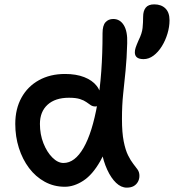

<svg xmlns="http://www.w3.org/2000/svg" viewBox="-20 -847 797 880"><path d="M277 9Q227 9 185 -14Q143 -37 113 -77Q83 -117 66.5 -169Q50 -221 50 -279Q50 -348 78.5 -399.5Q107 -451 158.5 -479.5Q210 -508 278 -508Q329 -508 366 -493.5Q403 -479 423 -453.5Q443 -428 443 -393Q443 -378 435.5 -368.5Q428 -359 417 -359Q405 -359 396 -365Q387 -371 376 -379Q365 -387 346.5 -393Q328 -399 296 -399Q233 -399 198 -367Q163 -335 163 -279Q163 -231 179 -190.5Q195 -150 220 -125Q245 -100 271 -100Q323 -100 363 -169.5Q403 -239 426.5 -372Q450 -505 450 -695Q450 -730 463.5 -745Q477 -760 499 -760Q530 -760 547.5 -731.5Q565 -703 563 -649Q561 -578 555.5 -523Q550 -468 544.5 -416.5Q539 -365 539 -302Q539 -239 547 -199Q555 -159 567 -135Q579 -111 590.5 -96.5Q602 -82 610.5 -70Q619 -58 619 -41Q619 -26 612 -13.5Q605 -1 592.5 6Q580 13 561 13Q535 13 512 -9Q489 -31 471.5 -69Q454 -107 445 -155.5Q436 -204 437 -257L496 -274Q475 -171 439.5 -108.5Q404 -46 361.5 -18.5Q319 9 277 9ZM638 -576Q598 -576 598 -607Q598 -617 601.5 -628Q605 -639 615 -662Q631 -694 633.5 -719Q636 -744 636 -770Q636 -797 648 -812Q660 -827 687 -827Q719 -827 738 -808.5Q757 -790 757 -754Q757 -724 747.5 -692.5Q738 -661 721.5 -634.5Q705 -608 683.5 -592Q662 -576 638 -576Z"/></svg>

Font: Shantell Sans Medium
Style: Regular
Weight: 500
Designer: Stephen Nixon, Anya Danilova, Shantell Martin
Foundry: Arrow Type
Version: Version 1.011;[c5ecc13dd]